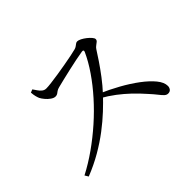

<svg xmlns="http://www.w3.org/2000/svg" viewBox="-118 -970 1237 1237"><g transform="rotate(-45 500.0 -351.5)"><path d="M219.3 -663.1 240.4 -671.5Q248.7 -659.7 258.2 -645.5Q267.6 -631.3 280.1 -621.4Q292.5 -611.6 308.7 -611.6Q325.4 -611.6 356.1 -615.5Q386.8 -619.4 424.5 -625.1Q462.2 -630.9 499.9 -637.7Q537.6 -644.5 568.7 -650.7Q599.7 -656.9 615.9 -661.5Q626.7 -664.5 634.2 -670.1Q641.8 -675.8 648.8 -680.8Q655.9 -685.9 663.2 -685.9Q674.1 -685.9 690.2 -677.7Q706.3 -669.5 721.8 -657.2Q737.3 -644.9 747.9 -632.5Q758.5 -620.1 758.5 -611.6Q758.5 -601.9 750.4 -594.9Q742.3 -588 732.3 -580.9Q722.2 -573.9 715.4 -563.5Q698 -536 671.5 -496.5Q645 -457 611.7 -413Q578.3 -368.9 539.4 -326.8Q504.6 -289.6 460.1 -247.9Q415.5 -206.2 360.8 -164.4Q306 -122.6 240.9 -84.8Q175.7 -47 100.6 -17.2L85.8 -41.5Q156.8 -78.5 225.7 -127.2Q294.7 -176 359.1 -233Q423.5 -290.1 479.1 -352.3Q534.7 -414.5 578.7 -478.6Q622.7 -542.7 650.2 -603.7Q656.6 -620 638.4 -617.6Q612 -613.6 575 -606Q537.9 -598.3 499.4 -589.6Q460.9 -580.8 427.3 -572.8Q393.7 -564.8 373.3 -559.4Q357.9 -555.7 349 -549.4Q340.2 -543.1 333 -537.9Q325.9 -532.8 313.8 -532.8Q299.7 -532.8 282.8 -544.6Q265.9 -556.4 252.4 -572.8Q238.8 -589.2 232.8 -601.5Q228.6 -611 224.5 -626.7Q220.5 -642.4 219.3 -663.1ZM507.3 -323.3 526.8 -346.8Q589.9 -319.8 651.4 -285.6Q713 -251.5 763.4 -213.8Q813.8 -176.1 843.9 -139.3Q874 -102.6 874 -69.5Q874 -55.2 865.8 -44.2Q857.5 -33.2 840.5 -33.2Q827 -33.2 815.6 -43.9Q804.2 -54.5 788.5 -74.8Q772.8 -95.1 745.8 -124.6Q710.6 -164.7 674.4 -199.1Q638.1 -233.5 597.7 -264.3Q557.2 -295.2 507.3 -323.3Z"/></g></svg>

Font: Noto Serif HK
Style: Regular
Weight: 200
Designer: Ryoko NISHIZUKA 西塚涼子 (kana & ideographs); Frank Grießhammer (Latin, Greek & Cyrillic); Wenlong ZHANG 张文龙 (bopomofo); San
Foundry: Adobe
Version: Version 2.001;hotconv 1.1.0;makeotfexe 2.6.0